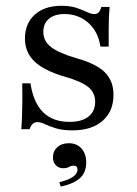

<svg xmlns="http://www.w3.org/2000/svg" viewBox="-20 -447 480 675"><path d="M234.7 11.3Q199.2 11.3 176.2 4Q153.2 -3.2 137.9 -10.5Q122.6 -17.7 111.3 -17.7Q92.7 -17.7 83.9 7.3H54.8Q56.5 -12.1 57.3 -35.1Q58.1 -58.1 58.5 -87.5Q58.9 -116.9 58.1 -154H87.1Q97.6 -85.5 131.9 -52Q166.1 -18.5 224.2 -18.5Q267.7 -18.5 291.1 -37.1Q314.5 -55.6 314.5 -89.5Q314.5 -121 290.7 -140.7Q266.9 -160.5 208.1 -177.4Q135.5 -198.4 101.6 -230.6Q67.7 -262.9 67.7 -311.3Q67.7 -364.5 102.4 -395.6Q137.1 -426.6 196 -426.6Q227.4 -426.6 248.8 -419.4Q270.2 -412.1 285.5 -404.8Q300.8 -397.6 312.1 -397.6Q321 -397.6 326.6 -403.2Q332.3 -408.9 336.3 -422.6H365.3Q363.7 -404.8 362.9 -385.9Q362.1 -366.9 362.1 -342.3Q362.1 -317.7 362.1 -283.1H333.1Q325 -336.3 290.3 -366.9Q255.6 -397.6 206.5 -397.6Q171.8 -397.6 152 -381Q132.3 -364.5 132.3 -334.7Q132.3 -303.2 158.5 -282.3Q184.7 -261.3 247.6 -242.7Q317.7 -223.4 348.4 -193.1Q379 -162.9 379 -113.7Q379 -55.6 340.7 -22.2Q302.4 11.3 234.7 11.3ZM193.5 208.9 188.7 193.5Q219.4 186.3 235.9 175Q252.4 163.7 252.4 149.2Q252.4 135.5 238.7 135.5Q229.8 135.5 222.6 139.9Q215.3 144.4 202.4 144.4Q186.3 144.4 176.2 133.9Q166.1 123.4 166.1 106.5Q166.1 84.7 181.5 70.6Q196.8 56.5 221.8 56.5Q250 56.5 266.5 75Q283.1 93.5 283.1 125Q283.1 158.9 261.3 179Q239.5 199.2 193.5 208.9Z"/></svg>

Font: Playfair
Style: Regular
Weight: 400
Designer: Claus Eggers Sørensen
Foundry: Claus Eggers Sørensen
Version: Version 2.001;gftools[0.9.30]